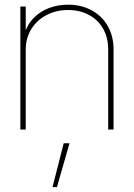

<svg xmlns="http://www.w3.org/2000/svg" viewBox="-20 -543 561 805"><path d="M87.9 0H65.4V-515.6H87.9V-398.4H82Q93.3 -439 120.6 -467Q147.9 -495.1 185.5 -509.3Q223.1 -523.4 265.6 -523.4Q320.8 -523.4 364.3 -499.8Q407.7 -476.1 431.9 -433.6Q456.1 -391.1 456.1 -335.9V0H433.6V-335.9Q433.6 -384.8 412.4 -422.4Q391.1 -460 353 -480.5Q314.9 -501 265.6 -501Q215.3 -501 174.8 -479.7Q134.3 -458.5 111.1 -420.7Q87.9 -382.8 87.9 -335.9ZM247.1 57.6H271.5L218.8 241.2H200.2Z"/></svg>

Font: Intratopia Thin
Style: Regular
Weight: 100
Designer: Rasmus Andersson
Foundry: rsms
Version: Version 3.000;Glyphs 3.2.3 (3260)